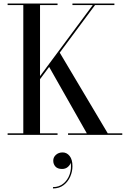

<svg xmlns="http://www.w3.org/2000/svg" viewBox="-20 -770 728 1096"><path d="M284 147.3Q284 127.3 299.4 113.7Q314.8 100.1 337.6 100.1Q361.2 100.1 377.4 120.3Q393.6 140.5 393.6 178.5Q393.6 209.3 380.8 238.5Q368 267.7 343.2 286.7Q318.4 305.7 282.4 305.7V298.1Q317.6 298.1 342.2 277.5Q366.8 256.9 377.8 224.9Q388.8 192.9 383.6 158.5Q380.4 171.7 367.2 183.1Q354 194.5 334.4 194.5Q308.8 194.5 296.4 180.7Q284 166.9 284 147.3ZM23.5 -9H113V-741H23.5V-750H308.5V-741H208.5V-335.5L509.5 -741H393.5V-750H633V-741H522.5L321 -469.5L595 -9H678V0H368.5V-9H475.5L260.5 -388L208.5 -318V-9H308.5V0H23.5Z"/></svg>

Font: Bodoni* 24pt
Style: Regular
Weight: 400
Version: Version 2.3